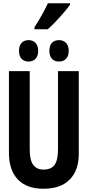

<svg xmlns="http://www.w3.org/2000/svg" viewBox="-20 -1152 540 1182"><path d="M247 10Q144 10 89.5 -47.5Q35 -105 35 -211V-714H163V-232Q163 -166 184.5 -137Q206 -108 248 -108Q295 -108 316 -137Q337 -166 337 -233V-714H465V-204Q465 -104 409.5 -47Q354 10 247 10ZM343 -773Q316 -773 300 -790Q284 -807 284 -839Q284 -872 300 -888.5Q316 -905 343 -905Q370 -905 386.5 -888Q403 -871 403 -839Q403 -807 386.5 -790Q370 -773 343 -773ZM156 -773Q130 -773 113.5 -789.5Q97 -806 97 -839Q97 -872 113.5 -888.5Q130 -905 156 -905Q182 -905 198.5 -888Q215 -871 215 -839Q215 -807 198.5 -790Q182 -773 156 -773ZM192 -984Q218 -1024 238.5 -1061Q259 -1098 275 -1132H411V-1123Q398 -1104 374 -1076Q350 -1048 323.5 -1020Q297 -992 274 -972H192Z"/></svg>

Font: Noto Sans Mono ExtraCondensed
Style: Bold
Weight: 700
Width: 2
Designer: Monotype Design Team
Foundry: Monotype Imaging Inc.
Version: Version 2.014